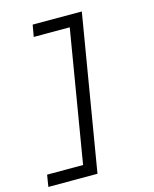

<svg xmlns="http://www.w3.org/2000/svg" viewBox="-130 -847 861 1072"><g transform="rotate(-15 300.0 -311.0)"><path d="M448 -760 298 138H14L25 70H233L360 -692H152L164 -760Z"/></g></svg>

Font: IBM Plex Mono Text
Style: Italic
Weight: 450
Italic angle: -9°
Monospace: yes
Designer: Mike Abbink, Paul van der Laan, Pieter van Rosmalen
Foundry: Bold Monday
Version: Version 2.1